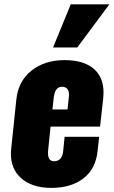

<svg xmlns="http://www.w3.org/2000/svg" viewBox="-20 -871 533 901"><path d="M229 -648.4H342.8L493.2 -850.6H312ZM220.7 10.7C282.6 10.7 332.8 -4.1 371.3 -33.7C409.9 -63.3 432.1 -106.4 438 -163.1L445.3 -229H283.2L276.4 -161.1C272.8 -129.9 258.5 -114.3 233.4 -114.3C214.5 -114.3 205.1 -127.4 205.1 -153.8C205.1 -158 205.4 -162.8 206.1 -168L217.3 -276.9H449.7L464.4 -409.7C465.3 -418.8 465.8 -427.6 465.8 -436C465.8 -481.6 452.5 -517.3 425.8 -543C393.9 -573.6 346.5 -588.9 283.7 -588.9C221.2 -588.9 169.2 -572.4 127.7 -539.6C86.2 -506.7 62.5 -461.3 56.6 -403.3L32.7 -174.8C31.7 -166 31.2 -157.6 31.2 -149.4C31.2 -103.5 45.9 -66.6 75.2 -38.6C109.7 -5.7 158.2 10.7 220.7 10.7ZM226.1 -357.4 231.9 -410.6C235.8 -446.1 248.5 -463.9 270 -463.9C292.5 -463.9 303.7 -451.3 303.7 -426.3C303.7 -423 303.5 -419.6 303.2 -416L296.9 -357.4Z"/></svg>

Font: Oswald
Style: Heavy
Weight: 800
Designer: Vernon Adams
Foundry: Vernon Adams
Version: 3.0; ttfautohint (v0.95.6-bc232) -l 8 -r 50 -G 200 -x 0 -w "